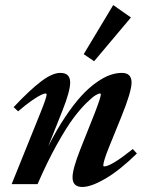

<svg xmlns="http://www.w3.org/2000/svg" viewBox="-20 -725 586 756"><path d="M350.6 -483.9 309.6 -511.7 425.8 -705.1 495.6 -656.2ZM25.9 0 139.2 -280.8Q163.6 -341.3 163.6 -352.5Q163.6 -356.9 159.2 -356.9Q153.8 -356.9 141.6 -351.3Q129.4 -345.7 105 -328.9Q80.6 -312 51.3 -286.6L33.7 -303.2Q97.7 -371.1 141.8 -404.5Q186 -438 217.8 -438Q256.3 -438 256.3 -399.9Q256.3 -366.2 226.1 -290L169.9 -148.9Q203.1 -214.4 237.5 -265.6Q272 -316.9 301.8 -348.9Q331.5 -380.9 361.1 -401.4Q390.6 -421.9 414.3 -429.9Q438 -438 460 -438Q498 -438 498 -399.9Q498 -363.8 457 -263.2L407.2 -140.6Q386.7 -88.4 386.7 -73.7Q386.7 -69.8 390.6 -69.8Q417.5 -69.8 502.9 -138.2L519 -120.6Q451.7 -54.7 395.3 -21.7Q338.9 11.2 304.2 11.2Q265.6 11.2 265.6 -26.9Q265.6 -59.6 296.9 -138.7L352.5 -278.3Q377 -341.8 377 -353Q377 -356.9 373 -356.9Q368.7 -356.9 356.9 -350.3Q345.2 -343.8 321.3 -320.6Q297.4 -297.4 270 -261.2Q242.7 -225.1 204.3 -156.5Q166 -87.9 127.9 0Z"/></svg>

Font: Elstob 14pt
Style: Bold Italic
Weight: 700
Italic angle: -20°
Designer: Peter S. Baker
Version: Version 1.015